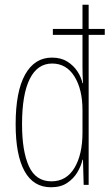

<svg xmlns="http://www.w3.org/2000/svg" viewBox="-20 -780 474 810"><path d="M195 10Q121 10 83.5 -58Q46 -126 46 -256Q46 -394 86 -465.5Q126 -537 199 -537Q237 -537 263.5 -520.5Q290 -504 306.5 -479Q323 -454 328 -429H330Q329 -448 328.5 -464.5Q328 -481 328 -497V-633H203V-658H328V-760H354V-658H422V-633H354V0H333L330 -106H328Q322 -79 306 -52.5Q290 -26 263 -8Q236 10 195 10ZM197 -15Q260 -15 294 -71.5Q328 -128 328 -221V-315Q328 -403 294 -457.5Q260 -512 200 -512Q138 -512 105.5 -447Q73 -382 73 -256Q73 -142 102 -78.5Q131 -15 197 -15Z"/></svg>

Font: Noto Sans Telugu ExtraCondensed Thin
Style: Regular
Weight: 100
Width: 2
Designer: Jelle Bosma - Monotype Design Team
Foundry: Monotype Imaging Inc.
Version: Version 2.005; ttfautohint (v1.8.4.7-5d5b)